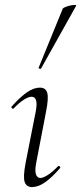

<svg xmlns="http://www.w3.org/2000/svg" viewBox="-20 -751 329 780"><path d="M110 9Q88 9 80.5 -11Q73 -31 84 -89L125 -297Q137 -358 108 -358Q96 -358 77 -346Q58 -334 36 -311Q33 -307 28.5 -311.5Q24 -316 28 -319Q62 -357 89.5 -376Q117 -395 142 -395Q166 -395 172 -373.5Q178 -352 167 -297L127 -89Q121 -58 126 -43Q131 -28 144 -28Q155 -28 174 -40Q193 -52 215 -75Q219 -79 223 -74.5Q227 -70 223 -67Q190 -29 162.5 -10Q135 9 110 9ZM147 -473Q146 -470 140.5 -472Q135 -474 137 -476L235 -716Q237 -719 245.5 -722.5Q254 -726 265 -728.5Q276 -731 283.5 -731Q291 -731 289 -727Z"/></svg>

Font: Cormorant Garamond Light
Style: Italic
Weight: 300
Italic angle: -10°
Designer: Christian Thalmann (Catharsis Fonts)
Foundry: Catharsis Fonts
Version: Version 4.001